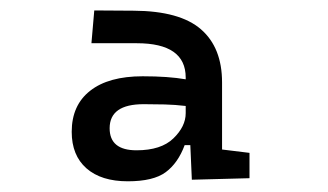

<svg xmlns="http://www.w3.org/2000/svg" viewBox="-20 -723 626 366"><path d="M345.7 -380.4 342.8 -446.3H332Q319.3 -412.1 295.9 -394.8Q272.5 -377.4 223.6 -377.4Q172.9 -377.4 144.8 -402.1Q116.7 -426.8 116.7 -471.7Q116.7 -522.5 151.9 -550Q187 -577.6 252 -577.6Q300.8 -577.6 334 -571.8V-575.2Q334 -640.6 240.7 -640.6H154.3L159.7 -703.1L234.9 -702.6Q322.8 -702.1 363 -667.2Q403.3 -632.3 403.3 -565.9V-438L455.6 -431.6V-383.3ZM334 -521Q314 -523.4 293.9 -523.9Q273.9 -524.4 253.9 -524.4Q189 -524.4 189 -478.5Q189 -436.5 240.2 -436.5Q287.1 -436.5 310.5 -459.2Q334 -481.9 334 -507.3Z"/></svg>

Font: Cascadia Code PL SemiLight
Style: Regular
Weight: 350
Monospace: yes
Designer: Aaron Bell
Foundry: Saja Typeworks
Version: Version 2404.023; ttfautohint (v1.8.4)